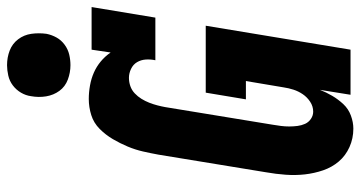

<svg xmlns="http://www.w3.org/2000/svg" viewBox="-259 -756 1023 545"><g transform="rotate(-90 252.5 -483.5)"><path d="M160 8Q132 8 107.5 -3Q83 -14 66.5 -33.5Q50 -53 41.5 -78Q33 -103 30 -129.5Q27 -156 29 -184Q31 -212 36 -240L86 -545Q90 -567 95 -589Q100 -611 109 -632.5Q118 -654 130 -674.5Q142 -695 159 -712Q176 -729 198.5 -736Q221 -743 244 -743Q263 -743 282.5 -739.5Q302 -736 319 -728.5Q336 -721 350.5 -709Q365 -697 376 -681L384 -735H505L475 -554H354Q357 -568 356 -581.5Q355 -595 348.5 -606Q342 -617 329.5 -623Q317 -629 304 -629Q292 -629 280.5 -625Q269 -621 260 -612.5Q251 -604 244.5 -593.5Q238 -583 233.5 -571.5Q229 -560 226 -548.5Q223 -537 221 -526L171 -221Q169 -209 167.5 -197.5Q166 -186 166 -174Q166 -162 167.5 -150.5Q169 -139 173.5 -129Q178 -119 187.5 -112.5Q197 -106 208 -106Q223 -106 236 -114.5Q249 -123 257.5 -135.5Q266 -148 270.5 -162Q275 -176 277 -190L295 -297H243L262 -411H452L384 0H256L270 -87Q263 -69 253 -52Q243 -35 229.5 -20.5Q216 -6 197 1Q178 8 160 8ZM340 -795Q319 -795 299 -802.5Q279 -810 267 -826.5Q255 -843 251.5 -864Q248 -885 252 -907Q254 -922 262 -935.5Q270 -949 282.5 -958.5Q295 -968 310.5 -971.5Q326 -975 340 -975Q362 -975 381.5 -967.5Q401 -960 413.5 -943.5Q426 -927 429 -906Q432 -885 429 -863Q426 -848 418.5 -834.5Q411 -821 398 -811.5Q385 -802 370 -798.5Q355 -795 340 -795Z"/></g></svg>

Font: Iosevka Curly Slab HvObl
Style: Regular
Weight: 900
Italic angle: -9°
Monospace: yes
Designer: Belleve Invis
Foundry: Belleve Invis
Version: Version 11.1.0; ttfautohint (v1.8.3)